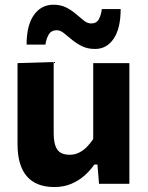

<svg xmlns="http://www.w3.org/2000/svg" viewBox="-20 -760 610 794"><path d="M204.5 13.5Q129.5 13.5 91 -31Q52.5 -75.5 52.5 -163.5Q52.5 -197 52.5 -221.5Q52.5 -246 52.5 -272Q52.5 -321.5 52.5 -359.2Q52.5 -397 52.5 -430.2Q52.5 -463.5 52.5 -499L202 -503.5Q202 -450 202 -398.2Q202 -346.5 202 -291V-208Q202 -164.5 216.5 -142.2Q231 -120 268.5 -120Q289 -120 306.8 -128.8Q324.5 -137.5 339 -152.2Q353.5 -167 365.5 -185V-291Q365.5 -346.5 365.5 -396.2Q365.5 -446 365.5 -499H515Q515 -446 515 -394Q515 -342 515 -272V-216Q515 -154 515 -103.8Q515 -53.5 515 0H389.5L383 -79.5H370Q353.5 -55.5 329.8 -34.2Q306 -13 274.8 0.2Q243.5 13.5 204.5 13.5ZM373 -557.5Q342 -557.5 318.5 -569.2Q295 -581 277 -596.2Q259 -611.5 244 -623.2Q229 -635 215 -635Q192 -635 181.5 -617.2Q171 -599.5 168 -575.5H90Q90 -655.5 120.2 -698Q150.5 -740.5 201 -740.5Q231.5 -740.5 254.2 -728.8Q277 -717 294.5 -701.8Q312 -686.5 327 -674.8Q342 -663 357 -663Q379.5 -663 389 -681Q398.5 -699 401 -722.5H479Q479 -643 450.2 -600.2Q421.5 -557.5 373 -557.5Z"/></svg>

Font: Commissioner Thin
Style: Bold
Weight: 700
Version: Version 1.001;gftools[0.9.23]